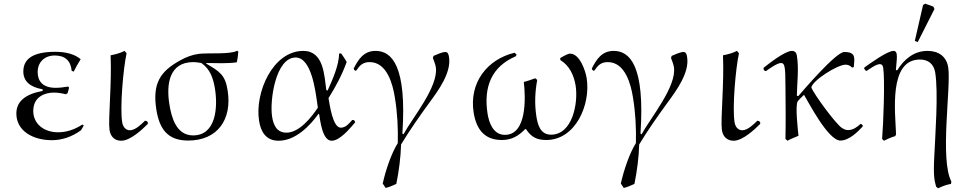

<svg xmlns="http://www.w3.org/2000/svg" viewBox="-20 -750 5265 1045"><path d="M161 -146C161 -226 228 -246 272 -246C293 -246 315 -243 338 -237L348 -243C350 -250 353 -260 356 -273L351 -279C327 -275 305 -272 283 -272C207 -272 185 -314 185 -358C185 -412 223 -448 278 -448C334 -448 365 -420 370 -365L381 -360C390 -379 403 -401 419 -428C386 -455 340 -468 281 -468C165 -468 107 -433 107 -361C107 -309 142 -276 212 -264V-255C117 -238 69 -197 69 -132C69 -37 160 13 262 13C318 13 371 -5 421 -41L436 -67L428 -72C385 -44 341 -30 296 -30C219 -30 161 -76 161 -146Z M785 -83 779 -91 769 -93C751 -75 717 -41 687 -41C662 -41 648 -63 645 -85C632 -165 651 -379 669 -460L658 -473C635 -461 608 -454 582 -449C589 -293 568 -100 576 -43C581 -7 604 16 640 16C689 16 754 -45 784 -75Z M1277 -469 1271 -474C1236 -453 1114 -463 1063 -457C1025 -452 992 -439 962 -422C850 -361 809 -294 831 -153C848 -48 892 15 1004 15C1164 15 1244 -100 1219 -257C1206 -343 1175 -361 1102 -404L1104 -407C1157 -407 1216 -403 1269 -411C1273 -429 1276 -449 1277 -469ZM1150 -267C1166 -168 1157 -13 1031 -13C939 -13 913 -112 902 -182C884 -292 901 -412 1032 -412C1047 -412 1062 -409 1076 -407C1126 -372 1141 -321 1150 -267Z M1904 -97H1897C1881 -79 1862 -55 1835 -55C1790 -55 1774 -184 1768 -216C1807 -278 1842 -343 1867 -413C1858 -428 1848 -444 1837 -459H1826C1824 -391 1789 -315 1763 -257L1756 -260C1745 -337 1743 -473 1631 -473C1463 -473 1366 -243 1390 -93C1399 -33 1428 16 1496 16C1588 16 1666 -64 1714 -131L1717 -128C1723 -95 1734 16 1785 16C1831 16 1887 -54 1913 -84C1912 -91 1909 -94 1904 -97ZM1710 -164C1676 -113 1610 -28 1539 -28C1486 -28 1468 -70 1461 -115C1447 -202 1480 -437 1589 -437C1676 -437 1697 -252 1706 -192Z M2024 -473C1959 -473 1930 -426 1905 -377C1906 -371 1910 -368 1913 -365L1919 -366C1938 -394 1955 -412 1992 -412C2087 -412 2118 -290 2129 -220C2143 -136 2147 -53 2145 29C2109 86 2078 181 2063 249C2068 257 2074 265 2079 273C2099 268 2118 260 2137 251C2151 183 2161 106 2163 36C2211 -43 2265 -120 2319 -194C2363 -254 2437 -353 2424 -438C2422 -450 2420 -467 2404 -467C2387 -467 2356 -453 2340 -446L2336 -435C2342 -419 2349 -401 2352 -385C2368 -279 2224 -108 2176 -19L2170 -23C2195 -393 2112 -473 2024 -473Z M3173 -325C3167 -363 3136 -458 3083 -458C3068 -458 3042 -441 3029 -434L3030 -423C3081 -392 3104 -338 3113 -284C3128 -189 3096 -17 2979 -17C2920 -17 2906 -73 2899 -119C2889 -185 2892 -252 2904 -315L2893 -324C2873 -317 2852 -309 2831 -304C2841 -217 2848 -16 2728 -16C2665 -16 2642 -81 2634 -129C2610 -278 2657 -388 2786 -443L2792 -452L2781 -463C2633 -428 2532 -301 2558 -137C2572 -50 2614 12 2711 12C2766 12 2803 -11 2838 -47H2843C2872 -3 2903 12 2953 12C3113 12 3196 -181 3173 -325Z M3320 -473C3255 -473 3226 -426 3201 -377C3202 -371 3206 -368 3209 -365L3215 -366C3234 -394 3251 -412 3288 -412C3383 -412 3414 -290 3425 -220C3439 -136 3443 -53 3441 29C3405 86 3374 181 3359 249C3364 257 3370 265 3375 273C3395 268 3414 260 3433 251C3447 183 3457 106 3459 36C3507 -43 3561 -120 3615 -194C3659 -254 3733 -353 3720 -438C3718 -450 3716 -467 3700 -467C3683 -467 3652 -453 3636 -446L3632 -435C3638 -419 3645 -401 3648 -385C3664 -279 3520 -108 3472 -19L3466 -23C3491 -393 3408 -473 3320 -473Z M4118 -83 4112 -91 4102 -93C4084 -75 4050 -41 4020 -41C3995 -41 3981 -63 3978 -85C3965 -165 3984 -379 4002 -460L3991 -473C3968 -461 3941 -454 3915 -449C3922 -293 3901 -100 3909 -43C3914 -7 3937 16 3973 16C4022 16 4087 -45 4117 -75Z M4664 -76C4646 -59 4623 -42 4596 -42C4584 -42 4574 -46 4562 -54C4530 -74 4409 -238 4396 -274C4402 -312 4538 -398 4582 -398C4596 -398 4607 -393 4618 -382L4627 -385C4630 -432 4642 -467 4575 -467C4529 -467 4343 -248 4325 -227L4317 -229C4318 -297 4329 -378 4317 -448C4315 -463 4306 -473 4290 -473C4252 -473 4164 -403 4136 -381V-373L4141 -365L4149 -363C4164 -374 4210 -407 4230 -407C4250 -407 4255 -394 4255 -280C4256 -184 4257 -88 4255 6L4266 16C4285 5 4306 -2 4326 -11C4322 -46 4308 -174 4321 -197C4326 -206 4347 -225 4356 -234C4375 -204 4486 15 4554 15C4601 15 4648 -32 4675 -61L4676 -67C4672 -70 4670 -75 4664 -76Z M4959 -527 4975 -521 5066 -701 5060 -714 5016 -730 5004 -723ZM4843 -473C4810 -473 4714 -404 4685 -383L4683 -377L4691 -366L4697 -364C4713 -375 4749 -401 4769 -401C4780 -401 4785 -393 4787 -382C4797 -316 4788 -73 4781 6L4791 16C4811 6 4831 -3 4852 -9L4857 -18C4853 -137 4815 -426 4987 -426C5032 -426 5062 -402 5070 -356C5088 -244 5070 -12 5065 101C5059 216 5067 234 5075 266L5086 275C5108 264 5131 255 5156 251L5158 238C5094 117 5157 -277 5141 -382C5132 -444 5087 -473 5028 -473C4952 -473 4898 -424 4863 -367L4856 -369C4860 -427 4871 -473 4843 -473Z"/></svg>

Font: Asana Math
Style: Regular
Weight: 400
Version: Version 000.958